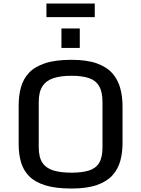

<svg xmlns="http://www.w3.org/2000/svg" viewBox="-20 -1063 805 1094"><path d="M387.2 11.2Q295.9 11.2 237.1 -7.3Q178.2 -25.9 145.5 -59.6Q112.8 -93.3 99.6 -139.2Q86.4 -185.1 86.4 -239.7V-462.9Q86.4 -518.6 99.4 -565.7Q112.3 -612.8 145 -647.9Q177.7 -683.1 236.6 -702.6Q295.4 -722.2 387.2 -722.2Q475.1 -722.2 532 -701.7Q588.9 -681.2 620.6 -644.8Q652.3 -608.4 665.3 -560.3Q678.2 -512.2 678.2 -456.5V-247.1Q678.2 -192.9 665.3 -146Q652.3 -99.1 620.4 -63.7Q588.4 -28.3 531.5 -8.5Q474.6 11.2 387.2 11.2ZM387.2 -79.1Q447.3 -79.1 486.6 -91.3Q525.9 -103.5 544.9 -134.8Q564 -166 564 -224.1V-481.4Q564 -539.6 544.7 -572.3Q525.4 -605 486.1 -618.2Q446.8 -631.3 387.2 -631.3Q327.6 -631.3 286.1 -618.2Q244.6 -605 222.7 -572.5Q200.7 -540 200.7 -481.4V-224.1Q200.7 -166 222.4 -134.8Q244.1 -103.5 285.6 -91.3Q327.1 -79.1 387.2 -79.1ZM330.1 -790V-900.9H434.6V-790ZM244.6 -965.3V-1043H520V-965.3Z"/></svg>

Font: Monda Medium
Style: Regular
Weight: 500
Designer: Vernon Adams
Foundry: Vernon Adams
Version: Version 2.200